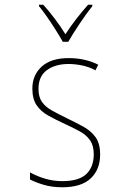

<svg xmlns="http://www.w3.org/2000/svg" viewBox="-20 -783 540 813"><path d="M244 10Q200 10 165 -0.5Q130 -11 107 -23V-53Q138 -36 172.5 -26Q207 -16 244 -16Q314 -16 345.5 -46Q377 -76 377 -130Q377 -167 361 -189.5Q345 -212 317.5 -227Q290 -242 255 -258Q216 -276 184.5 -293.5Q153 -311 135 -337.5Q117 -364 117 -408Q117 -465 156.5 -501Q196 -537 271 -537Q307 -537 339 -529.5Q371 -522 396 -509L384 -485Q362 -498 331.5 -505Q301 -512 270 -512Q214 -512 178.5 -486Q143 -460 143 -407Q143 -372 158 -351Q173 -330 200 -315Q227 -300 262 -283Q299 -265 331.5 -247.5Q364 -230 384 -203Q404 -176 404 -129Q404 -65 364 -27.5Q324 10 244 10ZM246 -606Q233 -629 215 -657.5Q197 -686 178.5 -712.5Q160 -739 145 -757V-763H163Q187 -737 212.5 -703Q238 -669 257 -638Q298 -701 353 -763H371V-757Q346 -726 317 -682.5Q288 -639 269 -606Z"/></svg>

Font: Noto Sans Mono ExtraCondensed Thin
Style: Regular
Weight: 100
Width: 2
Designer: Monotype Design Team
Foundry: Monotype Imaging Inc.
Version: Version 2.014; ttfautohint (v1.8.4.7-5d5b)